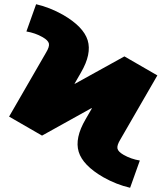

<svg xmlns="http://www.w3.org/2000/svg" viewBox="-20 -770 788 909"><path d="M550 -110Q533 -82 536 -67Q539 -52 565 -37Q600 -17 642 -10L596 119Q531 104 469 69Q372 13 352.5 -51.5Q333 -116 385 -205L415 -257L413 -258L179 -128L23 -218L198 -521Q215 -549 211.5 -564Q208 -579 182 -594Q147 -614 105 -621L151 -750Q216 -735 278 -700Q375 -644 395 -579.5Q415 -515 363 -426L333 -374L334 -373L569 -503L725 -413Z"/></svg>

Font: M PLUS 1p Black
Style: Regular
Weight: 900
Version: Version 1.061